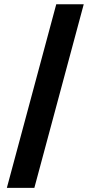

<svg xmlns="http://www.w3.org/2000/svg" viewBox="-20 -782 430 911"><path d="M377.3 -761.7 143 109.4H12.5L246.9 -761.7Z"/></svg>

Font: Inter
Style: Regular
Weight: 400
Designer: Rasmus Andersson
Foundry: rsms
Version: Version 4.000;git-8c9346024